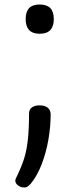

<svg xmlns="http://www.w3.org/2000/svg" viewBox="-20 -552 353 853"><path d="M156 -402Q125 -402 109.5 -418.5Q94 -435 94 -467Q94 -500 109.5 -516Q125 -532 156 -532Q188 -532 203.5 -516Q219 -500 219 -467Q219 -435 203.5 -418.5Q188 -402 156 -402ZM87 281Q73 281 60.5 272Q48 263 48 250Q48 246 51 239.5Q54 233 58 225Q75 190 86.5 154.5Q98 119 103.5 71Q109 23 109 -47Q109 -66 122 -75Q135 -84 156 -84Q179 -84 192 -73.5Q205 -63 205 -44Q205 11 195 68.5Q185 126 165 178Q145 230 116 265Q111 270 104.5 275.5Q98 281 87 281Z"/></svg>

Font: Playwrite BE WAL
Style: Regular
Weight: 400
Designer: Veronika Burian, José Scaglione
Foundry: TypeTogether
Version: Version 1.002